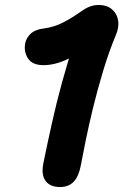

<svg xmlns="http://www.w3.org/2000/svg" viewBox="-20 -734 492 765"><path d="M301.6 -73Q293.2 -29.6 272.9 -9.2Q252.6 11.2 219.4 11.2Q179.8 11.2 161.8 -12.9Q143.8 -37 152.6 -82.6Q168.6 -161.4 186.9 -243.5Q205.2 -325.6 227.3 -406.2Q249.4 -486.8 273.8 -559.8L299.8 -528.6Q275.8 -510.8 250.1 -498.6Q224.4 -486.4 200 -480.4Q175.6 -474.4 154.2 -474.4Q108.8 -474.4 91.5 -501.2Q74.2 -528 80.4 -561.6Q85 -584 103 -600.4Q121 -616.8 155 -620.6Q195.6 -626 231.7 -644.6Q267.8 -663.2 300.8 -687Q317.6 -699.4 335.2 -706.8Q352.8 -714.2 374 -714.2Q405.2 -714.2 425.4 -697.5Q445.6 -680.8 450.5 -653.3Q455.4 -625.8 441.2 -593.4Q413.4 -526.2 390.7 -450.8Q368 -375.4 350.5 -303.4Q333 -231.4 320.9 -171.1Q308.8 -110.8 301.6 -73Z"/></svg>

Font: Shantell Sans Light
Style: Italic
Weight: 300
Italic angle: -11°
Designer: Stephen Nixon, Anya Danilova, Shantell Martin
Foundry: Arrow Type
Version: Version 1.008;[ac192a2d6]